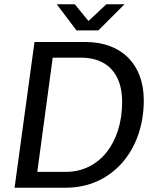

<svg xmlns="http://www.w3.org/2000/svg" viewBox="-20 -876 719 896"><path d="M48 0H288C500 0 651 -171 651 -408C651 -576 547 -680 379 -680H141ZM337 -734H439L561 -856H476L393 -778L329 -856H245ZM154 -74 226 -607H358C481 -607 550 -531 550 -401C550 -207 442 -74 288 -74Z"/></svg>

Font: Ronzino Oblique
Style: Italic
Weight: 400
Italic angle: -8°
Designer: Nunzio Mazzaferro
Foundry: Collletttivo
Version: Version 1.000;Glyphs 3.3 (3337)